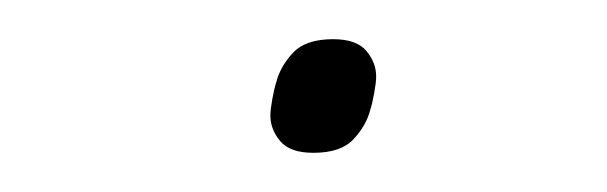

<svg xmlns="http://www.w3.org/2000/svg" viewBox="-20 -355 310 98"><path d="M140 -277Q128 -277 123 -283Q118 -289 118 -296Q118 -299 119 -304.5Q120 -310 121 -313Q123 -321 129.5 -328Q136 -335 150 -335Q162 -335 167 -329Q172 -323 172 -316Q172 -313 171 -307.5Q170 -302 169 -299Q167 -291 160.5 -284Q154 -277 140 -277Z"/></svg>

Font: IBM Plex Sans Condensed Thin
Style: Italic
Weight: 100
Width: 3
Italic angle: -11°
Designer: Mike Abbink, Paul van der Laan, Pieter van Rosmalen
Foundry: Bold Monday
Version: Version 1.3